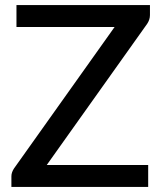

<svg xmlns="http://www.w3.org/2000/svg" viewBox="-20 -738 643 758"><path d="M572 -678.5Q572 -660.5 561 -644L164.5 -86.5H565V0H25V-42Q25 -50.5 27.8 -58Q30.5 -65.5 35 -72.5L432.5 -631.5H45V-718H572Z"/></svg>

Font: LatoLatin Medium
Style: Regular
Weight: 500
Designer: Lukasz Dziedzic with Adam Twardoch and Botio Nikoltchev
Foundry: tyPoland Lukasz Dziedzic
Version: Version 2.015; 2015-08-06; http://www.latofonts.com/